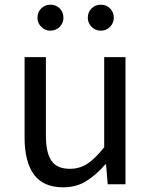

<svg xmlns="http://www.w3.org/2000/svg" viewBox="-20 -787 647 820"><path d="M250 13Q165 13 125 -41.5Q85 -96 85 -199V-543H176V-210Q176 -134 200 -100Q224 -66 278 -66Q320 -66 353 -87.5Q386 -109 425 -158V-543H516V0H440L433 -85H430Q392 -41 349 -14Q306 13 250 13ZM195 -656Q172 -656 156 -672.5Q140 -689 140 -711Q140 -735 156 -751Q172 -767 195 -767Q219 -767 235 -751Q251 -735 251 -711Q251 -689 235 -672.5Q219 -656 195 -656ZM411 -656Q387 -656 371 -672.5Q355 -689 355 -711Q355 -735 371 -751Q387 -767 411 -767Q434 -767 450 -751Q466 -735 466 -711Q466 -689 450 -672.5Q434 -656 411 -656Z"/></svg>

Font: Chiron Sans HK TT
Style: Regular
Weight: 400
Designer: Ryoko NISHIZUKA 西塚涼子 (kana, bopomofo & ideographs); Paul D. Hunt (Latin, Greek & Cyrillic); Sandoll Communications 산돌커뮤니
Foundry: Adobe
Version: Version 2.022;hotconv 1.0.109;makeotfexe 2.5.65596